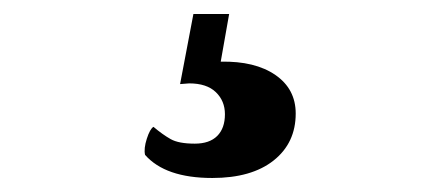

<svg xmlns="http://www.w3.org/2000/svg" viewBox="-20 -34 640 274"><path d="M295 54Q344 53 373 73Q402 93 402 128Q402 170 370.5 195Q339 220 283 220Q216 220 187 187Q185 178 189.5 164Q194 150 199 147Q212 158 223.5 164.5Q235 171 258 171Q279 171 290 160Q301 149 301 129Q301 110 288 97.5Q275 85 250 85L237 86L256 -14H307Z"/></svg>

Font: Arima Madurai ExtraBold
Style: Regular
Weight: 800
Designer: Joana Correia and Natanael Gama
Foundry: NDISCOVER
Version: Version 1.019